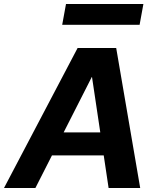

<svg xmlns="http://www.w3.org/2000/svg" viewBox="-48 -940 781 960"><path d="M-28 0 340 -700H533L653 0H495L412 -555H411L129 0ZM106 -163 165 -278H541L558 -163ZM263 -816 282 -920H669L650 -816Z"/></svg>

Font: DM Sans 28pt Black
Style: Italic
Weight: 900
Italic angle: -10°
Version: Version 4.004;gftools[0.9.30]